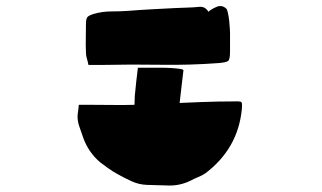

<svg xmlns="http://www.w3.org/2000/svg" viewBox="-20 -564 1040 621"><path d="M312 -354H266Q264 -365 261 -374.5Q258 -384 258 -394Q257 -417 257.5 -440Q258 -463 258 -486Q258 -503 262.5 -508.5Q267 -514 283 -519Q311 -527 339.5 -527Q368 -527 396 -529Q433 -532 471.5 -534Q510 -536 548 -538Q568 -539 587.5 -539.5Q607 -540 626 -542Q644 -543 654 -526Q664 -535 681 -542Q698 -549 712 -536Q715 -533 717.5 -521Q720 -509 721.5 -494.5Q723 -480 723.5 -469.5Q724 -459 724 -459V-397Q724 -372 718 -367Q712 -362 687 -360Q593 -353 499.5 -354.5Q406 -356 312 -354ZM231 -192Q232 -200 233 -208Q234 -216 235 -225H277Q312 -225 346.5 -224.5Q381 -224 415 -225Q415 -233 415.5 -240Q416 -247 416 -254Q418 -276 420.5 -298.5Q423 -321 426 -345H498Q515 -345 533 -344Q551 -343 563.5 -341Q576 -339 573 -334Q570 -309 567 -283Q564 -257 561 -231Q579 -232 597 -232.5Q615 -233 633 -234Q659 -235 684.5 -235.5Q710 -236 735 -236H737Q758 -237 761 -233.5Q764 -230 762 -209Q749 -83 645 -4Q635 3 621.5 8.5Q608 14 595 21Q561 37 525.5 36Q490 35 455 34Q429 33 405 22Q381 11 358 -2Q344 -10 330.5 -19.5Q317 -29 304 -39Q285 -55 271 -75.5Q257 -96 249 -119Q243 -137 236.5 -155Q230 -173 231 -192Z"/></svg>

Font: Palette Mosaic
Style: Regular
Weight: 400
Designer: Shibuyafont
Version: Version 1.001